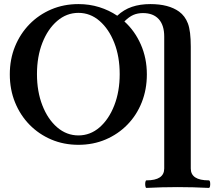

<svg xmlns="http://www.w3.org/2000/svg" viewBox="-20 -696 1074 940"><path d="M364 13Q292 13 231 -13Q170 -39 124.5 -85.5Q79 -132 53.5 -195Q28 -258 28 -332Q28 -406 53.5 -468.5Q79 -531 124.5 -577.5Q170 -624 231 -650Q292 -676 364 -676Q418 -676 466 -661Q514 -646 554 -619Q586 -649 626 -662.5Q666 -676 716 -676Q806 -676 857 -639Q886 -618 900 -581Q914 -544 914 -468V129Q914 187 1002 187Q1007 187 1008.5 196Q1010 205 1008.5 214.5Q1007 224 1002 224Q964 222 926 221Q888 220 850 220Q812 220 773.5 221Q735 222 697 224Q693 224 691.5 214.5Q690 205 691.5 196Q693 187 697 187Q784 187 784 129V-517Q784 -573 757 -602.5Q730 -632 680 -632Q654 -632 633 -623Q612 -614 589 -591Q640 -545 669.5 -478Q699 -411 699 -332Q699 -258 674 -195Q649 -132 603.5 -85.5Q558 -39 497 -13Q436 13 364 13ZM364 -33Q422 -33 467.5 -72.5Q513 -112 539.5 -180Q566 -248 566 -333Q566 -419 539.5 -486.5Q513 -554 467.5 -593.5Q422 -633 364 -633Q306 -633 260 -593.5Q214 -554 187.5 -486.5Q161 -419 161 -333Q161 -248 187.5 -180Q214 -112 260 -72.5Q306 -33 364 -33Z"/></svg>

Font: Junicode
Style: Bold
Weight: 700
Designer: Peter S. Baker
Version: Version 2.100; ttfautohint (v1.8.4)